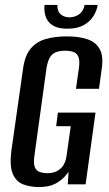

<svg xmlns="http://www.w3.org/2000/svg" viewBox="-20 -745 440 776"><path d="M137 11Q103 11 74.5 0.5Q46 -10 32 -41.5Q18 -73 26 -136L73 -466Q80 -520 104 -548.5Q128 -577 165.5 -587.5Q203 -598 250 -598Q297 -598 331.5 -587Q366 -576 382.5 -547.5Q399 -519 391 -466L380 -386H287L299 -470Q303 -500 297 -515Q291 -530 277 -535Q263 -540 244 -540Q224 -540 208.5 -535Q193 -530 183 -515Q173 -500 168 -470L119 -115Q115 -85 120.5 -70Q126 -55 140.5 -50Q155 -45 174 -45Q203 -45 223.5 -62.5Q244 -80 249 -115L266 -235H207L214 -290H366L326 0H254L257 -50Q253 -46 250 -41.5Q247 -37 244 -34Q229 -16 203.5 -2.5Q178 11 137 11ZM252 -629Q220 -629 200.5 -638.5Q181 -648 172 -663Q163 -678 160.5 -694.5Q158 -711 160 -725H212Q211 -700 225 -687.5Q239 -675 260 -675Q282 -675 299.5 -687Q317 -699 322 -725H375Q371 -701 357 -679Q343 -657 317.5 -643Q292 -629 252 -629Z"/></svg>

Font: Alumni Sans Thin SemiBold
Style: Italic
Weight: 600
Italic angle: -8°
Version: Version 1.016